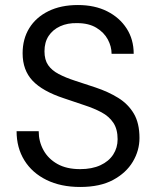

<svg xmlns="http://www.w3.org/2000/svg" viewBox="-20 -732 622 764"><path d="M299 12Q222 12 165 -16Q108 -44 77 -94Q46 -144 46 -210H134Q134 -169 153 -134.5Q172 -100 208.5 -79.5Q245 -59 299 -59Q346 -59 379.5 -74.5Q413 -90 430.5 -117Q448 -144 448 -178Q448 -218 431 -243.5Q414 -269 384 -285Q354 -301 315.5 -313.5Q277 -326 234 -341Q149 -369 109.5 -411Q70 -453 70 -520Q70 -577 96.5 -620Q123 -663 172.5 -687.5Q222 -712 290 -712Q357 -712 406.5 -687Q456 -662 484 -618.5Q512 -575 512 -518H424Q424 -547 409 -575Q394 -603 363.5 -621.5Q333 -640 287 -640Q249 -641 219.5 -627.5Q190 -614 173.5 -589Q157 -564 157 -528Q157 -494 171.5 -473Q186 -452 213.5 -437.5Q241 -423 278 -411Q315 -399 360 -384Q411 -367 450.5 -342.5Q490 -318 512.5 -280Q535 -242 535 -183Q535 -133 508.5 -88.5Q482 -44 430 -16Q378 12 299 12Z"/></svg>

Font: DM Sans 12pt
Style: Regular
Weight: 400
Version: Version 4.004;gftools[0.9.30]